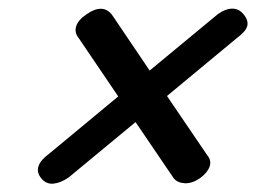

<svg xmlns="http://www.w3.org/2000/svg" viewBox="-20 -566 604 449"><path d="M76.5 -149Q54 -176.5 95.5 -207L256.5 -340.5L164 -477Q153.5 -490 158.2 -504.8Q163 -519.5 181.5 -532Q219.5 -559 241.5 -532L330 -401L489.5 -533Q507 -545.5 523 -545.8Q539 -546 550 -532Q561.5 -518 558.2 -505.2Q555 -492.5 534.5 -477.5L370.5 -341.5L465 -202.5Q475 -190.5 470.2 -176.5Q465.5 -162.5 448 -149.5Q429 -136.5 411.8 -137.5Q394.5 -138.5 386 -149.5L297 -280.5L140.5 -151Q121.5 -138 104.8 -136.5Q88 -135 76.5 -149Z"/></svg>

Font: Fraunces 9pt S000 Black
Style: Italic
Weight: 900
Italic angle: -16°
Version: Version 1.000; ttfautohint (v1.8.3)